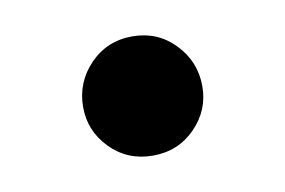

<svg xmlns="http://www.w3.org/2000/svg" viewBox="-36 -208 409 276"><g transform="rotate(-10 169.0 -70.0)"><path d="M169 17Q132 17 107 -8.5Q82 -34 82 -69Q82 -105 107 -131Q132 -157 169 -157Q206 -157 231 -131Q256 -105 256 -69Q256 -34 231 -8.5Q206 17 169 17Z"/></g></svg>

Font: Noto Serif SC ExtraLight ExtraBold
Style: Regular
Weight: 800
Version: Version 2.002-H1;hotconv 1.1.0;makeotfexe 2.6.0